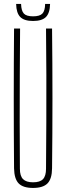

<svg xmlns="http://www.w3.org/2000/svg" viewBox="-20 -944 334 970"><path d="M147 5.5Q96.5 5.5 74.2 -17.5Q52 -40.5 51 -93.5Q49.5 -270.5 49.5 -447Q49.5 -623.5 51 -800H81.5Q80.5 -682 80 -563.8Q79.5 -445.5 79.5 -327.5Q79.5 -209.5 80.5 -91.5Q80.5 -55 96.5 -39Q112.5 -23 147 -23Q182 -23 197.2 -39Q212.5 -55 212.5 -91.5Q213.5 -209.5 214 -327.5Q214.5 -445.5 214.2 -563.8Q214 -682 212.5 -800H243Q245 -623.5 245 -447Q245 -270.5 243 -93.5Q242.5 -40.5 220 -17.5Q197.5 5.5 147 5.5ZM147 -838Q102.5 -838 82.5 -858Q62.5 -878 61.5 -924H86.5Q87.5 -889.5 100.5 -875.5Q113.5 -861.5 147 -861.5Q181 -861.5 194.2 -875.5Q207.5 -889.5 208 -924H233Q232 -878 212 -858Q192 -838 147 -838Z"/></svg>

Font: Big Shoulders Display Thin ExtraLight
Style: Regular
Weight: 250
Version: Version 2.002